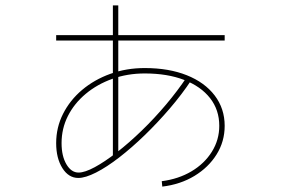

<svg xmlns="http://www.w3.org/2000/svg" viewBox="-20 -656 1040 711"><path d="M398 -73V-382V-636H418V-382V-73ZM188 -506V-526H812V-506ZM579 15Q641 7 689 -21.5Q737 -50 764.5 -94Q792 -138 792 -190Q792 -249 758 -292.5Q724 -336 662 -360Q600 -384 516 -384Q452 -384 396 -364Q340 -344 297.5 -308.5Q255 -273 231.5 -226.5Q208 -180 208 -126Q208 -78 226 -47.5Q244 -17 271 -17Q294 -17 331 -37Q368 -57 413 -92Q458 -127 505 -172.5Q552 -218 595 -269Q638 -320 672 -371L689 -360Q654 -307 609 -254.5Q564 -202 516 -155.5Q468 -109 421.5 -73Q375 -37 335.5 -17Q296 3 270 3Q234 3 211 -33.5Q188 -70 188 -126Q188 -184 213.5 -234.5Q239 -285 284 -323Q329 -361 388.5 -382.5Q448 -404 516 -404Q605 -404 671.5 -377.5Q738 -351 775 -302.5Q812 -254 812 -190Q812 -132 782 -84Q752 -36 700 -4.5Q648 27 581 35Z"/></svg>

Font: M PLUS 1 Code Thin
Style: Regular
Weight: 250
Designer: Coji Morishita
Foundry: UNDERFOREST DESIGN
Version: Version 1.002